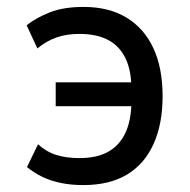

<svg xmlns="http://www.w3.org/2000/svg" viewBox="-20 -526 550 555"><path d="M221 9Q186 9 156.5 3Q127 -3 103 -14.5Q79 -26 58 -43L90 -109Q114 -87 143 -78Q172 -69 210 -69Q260 -69 293 -87.5Q326 -106 343 -143Q360 -180 360 -236L366 -219H141V-288H366L360 -258Q361 -319 343.5 -356Q326 -393 292.5 -410.5Q259 -428 210 -428Q173 -428 144 -418Q115 -408 88 -386L57 -453Q85 -475 124.5 -490.5Q164 -506 222 -506Q294 -506 345 -475.5Q396 -445 423 -387.5Q450 -330 450 -248Q450 -167 423.5 -109Q397 -51 346.5 -21Q296 9 221 9Z"/></svg>

Font: Nunito Sans 7pt Condensed Medium
Style: Regular
Weight: 500
Width: 3
Designer: Vernon Adams
Foundry: Vernon Adams
Version: Version 3.101;gftools[0.9.27]